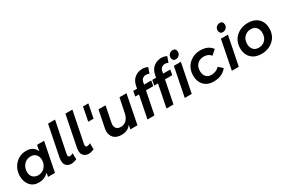

<svg xmlns="http://www.w3.org/2000/svg" viewBox="96 -1923 4536 3088"><g transform="rotate(-30 2364.5 -379.0)"><path d="M250 6Q148 6 90 -62.5Q32 -131 32 -233Q32 -363 114.5 -451.5Q197 -540 321 -540Q456 -540 502 -429L524 -535H654L547 0H418L433 -73Q358 6 250 6ZM297 -101Q375 -101 423 -156.5Q471 -212 471 -286Q471 -345 437.5 -385.5Q404 -426 339 -426Q259 -426 211.5 -369.5Q164 -313 164 -240Q164 -172 202 -136.5Q240 -101 297 -101Z M852 6Q800 6 764 -25Q728 -56 728 -122Q728 -145 732 -168L847 -742H977L861 -168L859 -147Q859 -113 891 -113Q915 -113 951 -132L953 -18Q895 6 852 6Z M1174 6Q1122 6 1086 -25Q1050 -56 1050 -122Q1050 -145 1054 -168L1169 -742H1299L1183 -168L1181 -147Q1181 -113 1213 -113Q1237 -113 1273 -132L1275 -18Q1217 6 1174 6Z M1521 -445H1422L1472 -700H1571Z M1788 7Q1690 7 1642.5 -42.5Q1595 -92 1595 -165Q1595 -191 1601 -220L1664 -535H1795L1736 -239Q1733 -222 1733 -208Q1733 -168 1757.5 -139Q1782 -110 1839 -110Q1889.5 -110 1932.2 -144Q1975 -178 1996 -252L2054 -535H2184L2079 0H1947L1962 -76Q1899 7 1788 7Z M2395 0H2265L2349 -418H2279L2297 -513H2368L2379 -570Q2400 -661 2462 -704.5Q2524 -748 2596 -748Q2653 -748 2697 -724L2661 -621Q2626 -636 2600 -636Q2571.5 -636 2545.5 -618.8Q2519.5 -601.5 2508 -562L2498 -513H2631L2614 -418H2479Z M2748 0H2618L2702 -418H2632L2650 -513H2721L2732 -570Q2753 -661 2815 -704.5Q2877 -748 2949 -748Q3006 -748 3050 -724L3014 -621Q2979 -636 2953 -636Q2924.5 -636 2898.5 -618.8Q2872.5 -601.5 2861 -562L2851 -513H2984L2967 -418H2832ZM3144 -610Q3089 -610 3083 -674Q3083 -716 3110.5 -740.5Q3138 -765 3173 -765Q3230 -765 3234 -701Q3234 -659 3206.5 -634.5Q3179 -610 3144 -610ZM3087 0H2958L3064 -535H3194Z M3499 5Q3415.5 5 3362 -28Q3305.5 -63.5 3279.8 -119Q3254 -174.5 3254 -239Q3254 -375 3340.5 -457Q3427 -539 3554 -539Q3702 -539 3770 -441L3683 -366Q3638 -425 3549 -425Q3509 -425 3471.5 -407Q3434 -389 3409.5 -350Q3385 -311 3385 -248Q3385 -188 3418.5 -147.5Q3452 -107 3516 -107Q3609 -107 3666 -170L3741 -103Q3655 5 3499 5Z M4018 -610Q3963 -610 3957 -674Q3957 -716 3984.5 -740.5Q4012 -765 4047 -765Q4104 -765 4108 -701Q4108 -659 4080.5 -634.5Q4053 -610 4018 -610ZM3961 0H3832L3938 -535H4068Z M4385 5Q4299.5 5 4242.5 -28.5Q4182.5 -64.5 4155.2 -120.5Q4128 -176.5 4128 -241Q4128 -379 4218 -459Q4308 -539 4439 -539Q4497.5 -539 4542 -523.5Q4586.5 -508 4617.5 -480.8Q4648.5 -453.5 4667.5 -417.5Q4696 -361.5 4696 -294Q4696 -155 4605.5 -75Q4515 5 4385 5ZM4395 -104Q4425 -104 4454.8 -114Q4484.5 -124 4508.8 -145.8Q4533 -167.5 4548 -201.8Q4563 -236 4563 -284Q4563 -343 4530 -385.5Q4497 -428 4429 -428Q4361 -428 4310.5 -381.5Q4260 -335 4260 -248Q4260 -188 4294 -146Q4328 -104 4395 -104Z"/></g></svg>

Font: Argentum Sans Medium
Style: Italic
Weight: 500
Italic angle: -11°
Designer: Julieta Ulanovsky (font), Cristiano Sobral (main changes and remaster)
Foundry: Julieta Ulanovsky (font), Cristiano Sobral (main changes and remaster)
Version: Version 2.007;June 15, 2022;FontCreator 14.0.0.2814 64-bit; 